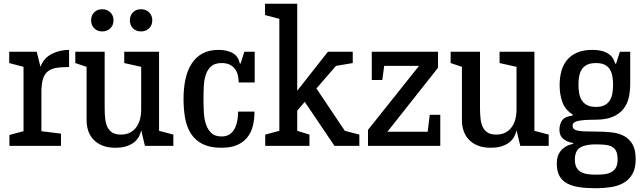

<svg xmlns="http://www.w3.org/2000/svg" viewBox="-20 -775 3415 1020"><path d="M347 -419Q305 -419 277 -414Q249 -409 232 -394Q215 -379 207.5 -353Q200 -327 200 -285V-78L304 -65V0H30V-58L105 -78V-420L29 -440V-500H175L195 -420Q212 -466 254 -488Q296 -510 347 -510Z M594 10Q554 10 525 -1.5Q496 -13 477 -33Q458 -53 449 -79.5Q440 -106 440 -136V-420L380 -440V-500H536V-202Q536 -170 539 -143.5Q542 -117 551.5 -98.5Q561 -80 578 -70Q595 -60 622 -60Q651 -60 671.5 -71Q692 -82 705 -100.5Q718 -119 724 -142Q730 -165 730 -189V-420L640 -440V-500H825V-80L901 -60V0H750L730 -83Q720 -36 684 -13Q648 10 594 10ZM523 -608Q497 -608 480.5 -624.5Q464 -641 464 -667Q464 -693 480.5 -709.5Q497 -726 523 -726Q549 -726 566 -709.5Q583 -693 583 -667Q583 -641 566 -624.5Q549 -608 523 -608ZM729 -608Q703 -608 686.5 -624.5Q670 -641 670 -667Q670 -693 686.5 -709.5Q703 -726 729 -726Q755 -726 772 -709.5Q789 -693 789 -667Q789 -641 772 -624.5Q755 -608 729 -608Z M1156 10Q1097 10 1058 -9Q1019 -28 996 -62.5Q973 -97 964 -144.5Q955 -192 955 -250Q955 -308 965.5 -355.5Q976 -403 998.5 -437.5Q1021 -472 1056 -491Q1091 -510 1141 -510Q1185 -510 1215.5 -493.5Q1246 -477 1254 -437H1258L1278 -500H1333V-337H1248Q1248 -355 1244 -373.5Q1240 -392 1229.5 -407Q1219 -422 1201.5 -431Q1184 -440 1158 -440Q1123 -440 1104 -424.5Q1085 -409 1075 -382.5Q1065 -356 1063 -321.5Q1061 -287 1061 -250Q1061 -212 1063 -176.5Q1065 -141 1075 -112.5Q1085 -84 1104 -67Q1123 -50 1158 -50Q1182 -50 1199 -61Q1216 -72 1226 -90.5Q1236 -109 1240.5 -133Q1245 -157 1245 -182H1332Q1332 -142 1323.5 -107Q1315 -72 1294.5 -46Q1274 -20 1240.5 -5Q1207 10 1156 10Z M1389 -60 1464 -80V-675L1388 -695V-755H1559V-293L1722 -500H1854V-440L1765 -425L1661 -305L1812 -80L1889 -60V0H1757L1599 -234L1559 -187V-80L1624 -60V0H1389Z M1955 -500H2307V-415L2038 -75H2252L2263 -165H2319V0H1935V-85L2206 -425H2021L2011 -350H1955Z M2588 10Q2548 10 2519 -1.5Q2490 -13 2471 -33Q2452 -53 2443 -79.5Q2434 -106 2434 -136V-420L2374 -440V-500H2530V-202Q2530 -170 2533 -143.5Q2536 -117 2545.5 -98.5Q2555 -80 2572 -70Q2589 -60 2616 -60Q2645 -60 2665.5 -71Q2686 -82 2699 -100.5Q2712 -119 2718 -142Q2724 -165 2724 -189V-420L2634 -440V-500H2819V-80L2895 -60V0H2744L2724 -83Q2714 -36 2678 -13Q2642 10 2588 10Z M3127 -510Q3146 -510 3165 -507Q3184 -504 3200.5 -496Q3217 -488 3229.5 -474Q3242 -460 3248 -437H3253L3273 -500H3328V-329Q3328 -290 3320 -255.5Q3312 -221 3291 -195Q3270 -169 3234 -154Q3198 -139 3142 -139Q3079 -139 3050.5 -132.5Q3022 -126 3022 -108Q3022 -97 3027.5 -91Q3033 -85 3047 -81.5Q3061 -78 3085 -77Q3109 -76 3147 -76Q3190 -76 3228 -72Q3266 -68 3294.5 -53Q3323 -38 3340 -9Q3357 20 3357 71Q3357 120 3339.5 150Q3322 180 3293 196.5Q3264 213 3226 219Q3188 225 3147 225Q3097 225 3058.5 219.5Q3020 214 2993 199.5Q2966 185 2952 159.5Q2938 134 2938 94Q2938 67 2946 48.5Q2954 30 2966.5 18Q2979 6 2994.5 -1Q3010 -8 3025 -11V-15Q2992 -21 2972 -37.5Q2952 -54 2952 -86Q2952 -114 2966 -135Q2980 -156 3022 -161V-167Q2982 -192 2967.5 -233Q2953 -274 2953 -322Q2953 -363 2962.5 -397.5Q2972 -432 2993 -457Q3014 -482 3047 -496Q3080 -510 3127 -510ZM3146 -207Q3174 -207 3191.5 -216Q3209 -225 3219 -240.5Q3229 -256 3233 -277.5Q3237 -299 3237 -325Q3237 -350 3233 -371Q3229 -392 3219 -407.5Q3209 -423 3191.5 -431.5Q3174 -440 3146 -440Q3118 -440 3100 -431.5Q3082 -423 3071.5 -407.5Q3061 -392 3057 -371Q3053 -350 3053 -325Q3053 -300 3057 -278.5Q3061 -257 3071.5 -241Q3082 -225 3100 -216Q3118 -207 3146 -207ZM3143 -8Q3090 -8 3062 9Q3034 26 3034 73Q3034 98 3042 113.5Q3050 129 3065 138Q3080 147 3101 150Q3122 153 3148 153Q3173 153 3194 150Q3215 147 3230 138Q3245 129 3253 113.5Q3261 98 3261 72Q3261 44 3253 27.5Q3245 11 3229.5 3.5Q3214 -4 3192 -6Q3170 -8 3143 -8Z"/></svg>

Font: HermeneusOne
Style: Regular
Weight: 400
Designer: Rodrigo Fuenzalida, Pablo Impallari
Foundry: Pablo Impallari, Rodrigo Fuenzalida
Version: Version 1.000; ttfautohint (v0.8) -G 200 -r 50